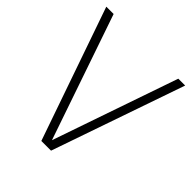

<svg xmlns="http://www.w3.org/2000/svg" viewBox="-185 -788 909 909"><g transform="rotate(45 269.5 -333.5)"><path d="M533 -667 302 0H237L5 -667H54L270 -38L487 -667Z"/></g></svg>

Font: KaputaLibre
Style: Regular
Weight: 400
Designer: Multiple designers
Foundry: Textual
Version: Version 2.900